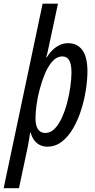

<svg xmlns="http://www.w3.org/2000/svg" viewBox="-69 -780 512 1034"><path d="M-49.3 233.4 160.6 -760.3H243.2L189.9 -511.2Q187.5 -499.5 185.1 -489.7Q182.6 -480 179.7 -471.2H182.6Q197.8 -495.1 215.6 -512Q233.4 -528.8 253.9 -538.1Q274.4 -547.4 297.9 -547.4Q347.7 -547.4 374.8 -509.8Q401.9 -472.2 401.9 -396Q401.9 -350.1 393.3 -295.4Q384.8 -240.7 367.7 -187Q350.6 -133.3 324.7 -88.6Q298.8 -43.9 264.2 -17.1Q229.5 9.8 186 9.8Q163.1 9.8 145 0.5Q127 -8.8 114.5 -25.9Q102.1 -43 96.2 -65.9H93.3Q90.8 -46.4 87.2 -26.6Q83.5 -6.8 81.1 7.8L33.2 233.4ZM175.3 -64Q203.6 -64 226.1 -87.4Q248.5 -110.8 265.4 -148.7Q282.2 -186.5 293.5 -230.2Q304.7 -273.9 310.3 -316.2Q315.9 -358.4 315.9 -389.2Q315.9 -433.6 304 -454.8Q292 -476.1 267.6 -476.1Q237.3 -476.1 213.6 -450Q189.9 -423.8 172.9 -382.8Q155.8 -341.8 144.5 -297.9Q132.8 -254.4 127.4 -212.9Q122.1 -171.4 122.1 -142.6Q122.1 -104 135.5 -84Q148.9 -64 175.3 -64Z"/></svg>

Font: Open Sans Condensed Medium
Style: Italic
Weight: 500
Width: 3
Italic angle: -12°
Designer: Monotype Design Team
Foundry: Monotype Imaging Inc.
Version: Version 3.000